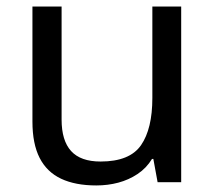

<svg xmlns="http://www.w3.org/2000/svg" viewBox="-20 -556 658 586"><path d="M533 -536V0H461L448 -71H444Q427 -43 400 -25Q373 -7 341 1.5Q309 10 274 10Q210 10 166.5 -10.5Q123 -31 101 -74Q79 -117 79 -185V-536H168V-191Q168 -127 197 -95Q226 -63 287 -63Q376 -63 410.5 -113Q445 -163 445 -257V-536Z"/></svg>

Font: lbangla15
Style: Book
Weight: 400
Designer: Jelle Bosma - Monotype Design Team
Foundry: Monotype Imaging Inc.
Version: Version 2.003